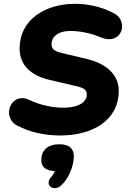

<svg xmlns="http://www.w3.org/2000/svg" viewBox="-20 -701 678 1009"><path d="M297 11C462 11 604 -65 604 -225C604 -306 542 -366 437 -391L323 -418C274 -430 251 -436 251 -469C251 -511 290 -542 365 -538C411 -536 466 -524 508 -505C622 -458 658 -589 581 -630C513 -667 439 -681 374 -681C216 -681 83 -596 83 -447C83 -356 146 -303 241 -281L356 -254C412 -241 436 -237 436 -204C436 -164 392 -135 314 -135C260 -135 194 -147 134 -176C38 -222 -16 -85 71 -41C138 -5 219 11 297 11ZM302 273C341 237 368 171 368 120C368 79 342 57 292 57C235 57 197 85 197 140C197 177 221 196 268 198C264 209 258 219 250 228C209 271 263 310 302 273Z"/></svg>

Font: SN Pro Heavy
Style: Italic
Weight: 800
Italic angle: -9°
Designer: Tobias Whetton
Foundry: Supernotes
Version: Version 1.001;Glyphs 3.2 (3249)